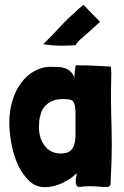

<svg xmlns="http://www.w3.org/2000/svg" viewBox="-20 -774 516 796"><path d="M381.8 -501Q358.4 -502 340.8 -502.9Q337.9 -502.9 330.1 -502.9Q322.3 -502.9 314.5 -502.9Q305.7 -503.9 299.8 -503.9Q293 -502.9 293 -502Q293 -490.2 290 -478.5Q288.1 -466.8 289.1 -451.2Q282.2 -467.8 272.5 -477.5Q261.7 -487.3 249 -491.2Q236.3 -496.1 220.7 -496.1Q205.1 -497.1 186.5 -497.1Q152.3 -496.1 121.1 -478.5Q89.8 -460.9 67.4 -429.7Q44.9 -400.4 32.2 -358.4Q18.6 -316.4 18.6 -265.6Q18.6 -225.6 27.3 -178.7Q36.1 -131.8 53.7 -91.8Q72.3 -51.8 99.6 -25.4Q127 2 166 2Q201.2 2 237.3 -14.6Q274.4 -32.2 297.9 -55.7Q297.9 -45.9 295.9 -39.1Q293.9 -32.2 293.9 -21.5Q293.9 -12.7 296.9 -6.8Q298.8 -1 305.7 1Q317.4 1 327.1 -1Q337.9 -2 348.6 -2Q365.2 -2 381.8 -1Q398.4 1 414.1 1Q418 1 425.8 1Q438.5 -1 438.5 -13.7Q439.5 -27.3 439.5 -40Q443.4 -108.4 443.4 -174.8Q443.4 -212.9 442.4 -252Q438.5 -356.4 441.4 -463.9Q441.4 -467.8 441.4 -473.6Q441.4 -480.5 440.4 -486.3Q440.4 -492.2 439.5 -498Q407.2 -500 381.8 -501ZM175.8 -342.8Q200.2 -363.3 241.2 -363.3Q261.7 -363.3 272.5 -360.4Q283.2 -357.4 287.1 -345.7Q292 -335 293 -314.5Q293 -293.9 293 -258.8Q293 -231.4 293 -209Q292 -185.5 286.1 -169.9Q281.2 -155.3 268.6 -146.5Q255.9 -137.7 231.4 -137.7Q189.5 -137.7 165 -169.9Q141.6 -201.2 141.6 -246.1Q141.6 -258.8 142.6 -272.5Q143.6 -286.1 148.4 -298.8Q153.3 -324.2 175.8 -342.8ZM286.1 -718.8Q263.7 -699.2 241.2 -675.8Q218.8 -652.3 197.3 -628.9Q175.8 -607.4 159.2 -590.8Q166 -588.9 181.6 -587.9Q197.3 -585.9 215.8 -585Q236.3 -584 256.8 -585Q277.3 -585 293 -586.9Q296.9 -594.7 310.5 -608.4Q325.2 -621.1 340.8 -634.8Q357.4 -650.4 372.1 -663.1Q386.7 -675.8 393.6 -682.6Q394.5 -683.6 394.5 -683.6Q377.9 -701.2 326.2 -753.9Q307.6 -740.2 286.1 -718.8Z"/></svg>

Font: Londrina Solid
Style: NNS
Weight: 400
Designer: Marcelo Magalhaes
Version: Version 1.002